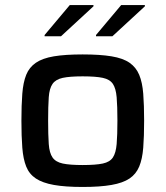

<svg xmlns="http://www.w3.org/2000/svg" viewBox="-20 -734 657 762"><path d="M308 8Q239 8 194 0Q149 -8 122.5 -25.5Q96 -43 84 -73Q72 -103 68.5 -148Q65 -193 65 -255Q65 -317 68.5 -362Q72 -407 84 -437Q96 -467 122.5 -485Q149 -503 194 -510.5Q239 -518 308 -518Q377 -518 422.5 -510.5Q468 -503 494 -485Q520 -467 532.5 -437Q545 -407 548.5 -362Q552 -317 552 -255Q552 -193 548.5 -148Q545 -103 532.5 -73Q520 -43 494 -25.5Q468 -8 422.5 0Q377 8 308 8ZM308 -79Q360 -79 388 -85Q416 -91 428 -109Q440 -127 443 -162.5Q446 -198 446 -255Q446 -313 443 -348Q440 -383 428 -401Q416 -419 388 -425Q360 -431 308 -431Q257 -431 229 -425Q201 -419 188.5 -401Q176 -383 173.5 -348Q171 -313 171 -255Q171 -198 173.5 -162.5Q176 -127 188.5 -109Q201 -91 229 -85Q257 -79 308 -79ZM157 -590V-595L257 -714H351V-709L222 -590ZM361 -590V-595L461 -714H555V-709L426 -590Z"/></svg>

Font: Saira SemiExpanded Medium
Style: Regular
Weight: 500
Width: 6
Designer: Hector Gatti with collaboration of the Omnibus-Type team
Foundry: Omnibus-Type
Version: Version 1.101